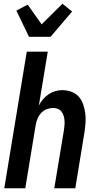

<svg xmlns="http://www.w3.org/2000/svg" viewBox="-20 -1013 540 1033"><path d="M3 0 124 -735H237L189 -445Q198 -463 211 -478.5Q224 -494 241 -505.5Q258 -517 277 -522.5Q296 -528 315 -528Q341 -528 365 -519Q389 -510 404.5 -492Q420 -474 428 -450Q436 -426 439 -401Q442 -376 440 -350Q438 -324 434 -298L385 0H272L324 -313Q326 -326 327 -339.5Q328 -353 327 -366Q326 -379 322 -391Q318 -403 311 -412.5Q304 -422 292 -427Q280 -432 267 -432Q249 -432 231.5 -425.5Q214 -419 201.5 -405.5Q189 -392 182 -375Q175 -358 172 -340L116 0ZM136 -815 68 -956 129 -988 204 -882 316 -993 368 -951 252 -815Z"/></svg>

Font: Iosevka Term Curly
Style: Bold Italic
Weight: 700
Italic angle: -9°
Designer: Belleve Invis
Foundry: Belleve Invis
Version: Version 32.3.0